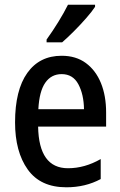

<svg xmlns="http://www.w3.org/2000/svg" viewBox="-20 -786 511 816"><path d="M242 -549Q303 -549 345 -518Q387 -487 409 -433Q431 -379 431 -308V-248H142Q145 -71 269 -71Q340 -71 408 -110V-25Q343 10 262 10Q152 10 98 -65.5Q44 -141 44 -266Q44 -403 96 -476Q148 -549 242 -549ZM242 -471Q198 -471 172.5 -434.5Q147 -398 143 -322H337Q336 -385 313 -428Q290 -471 242 -471ZM384 -757Q371 -737 346 -708.5Q321 -680 293.5 -652.5Q266 -625 244 -606H178V-618Q204 -654 228 -693Q252 -732 269 -766H384Z"/></svg>

Font: Noto Sans Malayalam Condensed Medium
Style: Regular
Weight: 500
Width: 3
Designer: Jelle Bosma - Monotype Design Team
Foundry: Monotype Imaging Inc.
Version: Version 2.104; ttfautohint (v1.8.4.7-5d5b)